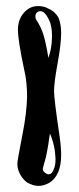

<svg xmlns="http://www.w3.org/2000/svg" viewBox="-20 -693 262 633"><path d="M144.5 -252.9C156.2 -226.6 162.1 -198.2 163.1 -168.9C163.1 -154.3 161.1 -141.6 156.2 -132.8C152.3 -123 147.5 -118.2 140.6 -118.2C137.7 -118.2 134.8 -119.1 131.8 -121.1C123 -126 119.1 -132.8 122.1 -140.6C123 -145.5 125 -152.3 127.9 -162.1C130.9 -172.9 132.8 -180.7 133.8 -186.5C136.7 -200.2 140.6 -222.7 144.5 -252.9ZM99.6 -627.9C97.7 -630.9 96.7 -633.8 96.7 -637.7C96.7 -643.6 97.7 -648.4 101.6 -651.4C103.5 -654.3 108.4 -656.2 113.3 -656.2C123 -656.2 132.8 -646.5 141.6 -627C148.4 -614.3 151.4 -596.7 151.4 -575.2C151.4 -556.6 149.4 -541 146.5 -526.4C143.6 -515.6 141.6 -507.8 139.6 -502C133.8 -538.1 127.9 -563.5 123 -579.1C118.2 -594.7 110.4 -611.3 99.6 -627.9ZM136.7 -666C127.9 -670.9 117.2 -672.9 106.4 -672.9H104.5C85.9 -672.9 70.3 -665 56.6 -648.4C44.9 -633.8 39.1 -616.2 39.1 -594.7C39.1 -572.3 45.9 -528.3 59.6 -463.9C66.4 -435.5 69.3 -406.2 69.3 -374C68.4 -337.9 63.5 -295.9 53.7 -248C43 -191.4 37.1 -160.2 37.1 -153.3C37.1 -141.6 40 -129.9 46.9 -117.2C53.7 -105.5 61.5 -96.7 70.3 -90.8C83 -84 94.7 -80.1 107.4 -80.1C119.1 -80.1 130.9 -84 143.6 -90.8C168.9 -107.4 181.6 -137.7 181.6 -181.6C181.6 -200.2 179.7 -222.7 175.8 -248C164.1 -327.1 158.2 -375 158.2 -392.6C158.2 -411.1 162.1 -441.4 169.9 -484.4C177.7 -526.4 181.6 -559.6 181.6 -584C181.6 -606.4 177.7 -624 171.9 -636.7C164.1 -649.4 153.3 -659.2 136.7 -666Z"/></svg>

Font: Puffy Slushy
Style: Regular
Weight: 400
Designer: Intuisi Creative
Foundry: Intuisi Creative
Version: Version 001.000